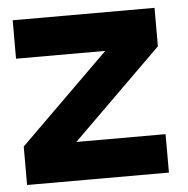

<svg xmlns="http://www.w3.org/2000/svg" viewBox="-44 -584 613 627"><g transform="rotate(-5 262.5 -270.0)"><path d="M485 0V-126H192.5L485 -414V-540H20V-414H312.5L20 -126V0Z"/></g></svg>

Font: Vela Sans ExtBd
Style: Regular
Weight: 800
Designer: Principal design: Mikhail Sharanda - project Manrope.
Design modification: Ravid Balaliev
Foundry: Mikhail Sharanda
Version: Version 1.001